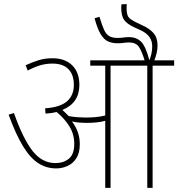

<svg xmlns="http://www.w3.org/2000/svg" viewBox="-20 -916 869 936"><path d="M369 -213Q369 -171 352.5 -145Q336 -119 309.5 -107Q283 -95 254 -95Q206 -95 166.5 -120.5Q127 -146 92 -203.5Q57 -261 22 -357L48 -365Q92 -240 138.5 -180.5Q185 -121 250 -121Q290 -121 316 -142.5Q342 -164 342 -215Q342 -262 318 -300.5Q294 -339 256 -370Q231 -364 202 -362L200 -388Q273 -393 306.5 -422Q340 -451 340 -502Q340 -552 313.5 -579Q287 -606 236 -606Q204 -606 175.5 -597.5Q147 -589 115 -572L105 -598Q140 -614 170 -623Q200 -632 236 -632Q297 -632 332 -597.5Q367 -563 367 -502Q367 -414 284 -380Q292 -373 300 -365Q308 -357 315 -350Q337 -346 359 -344.5Q381 -343 399 -343Q420 -343 444.5 -345Q469 -347 493 -353V-596H420V-622H829V-596H724V0H698V-596H519V0H493V-327Q471 -321 448 -319Q425 -317 404 -317Q385 -317 366 -318.5Q347 -320 331 -324Q349 -300 359 -272.5Q369 -245 369 -213ZM687 -615Q671 -669 656 -689Q641 -709 610 -709Q595 -709 582 -707Q569 -705 555 -705Q527 -705 507 -714Q487 -723 471 -749Q455 -775 441 -827L465 -834Q477 -794 487 -771.5Q497 -749 512.5 -740Q528 -731 554 -731Q566 -731 580.5 -733Q595 -735 609 -735Q646 -735 668.5 -712Q691 -689 708 -622Q715 -639 718.5 -655.5Q722 -672 722 -691Q722 -742 667 -768L632 -784Q600 -799 585.5 -818.5Q571 -838 571 -880Q571 -883 571.5 -887Q572 -891 572 -895L598 -896Q598 -892 597.5 -887.5Q597 -883 597 -879Q597 -847 605.5 -834Q614 -821 646 -806L675 -792Q709 -777 728.5 -754.5Q748 -732 748 -695Q748 -675 743.5 -656.5Q739 -638 730 -615Z"/></svg>

Font: Noto Sans Devanagari UI SemiCondensed Thin
Style: Regular
Weight: 100
Width: 4
Designer: Jelle Bosma - Monotype Design Team
Foundry: Monotype Imaging Inc.
Version: Version 2.004